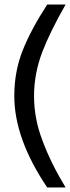

<svg xmlns="http://www.w3.org/2000/svg" viewBox="-20 -699 309 846"><path d="M269 127H188Q43 -88 43 -276Q43 -384 80 -477Q117 -570 188 -679H269Q200 -558 166 -469Q130 -374 130 -276Q130 -176 167 -80Q203 18 269 127Z"/></svg>

Font: Gamestation Display
Style: Regular
Weight: 400
Designer: Jonas Hecksher
Foundry: Jonas Hecksher, Playtypeª, e-types AS
Version: Version 1.003